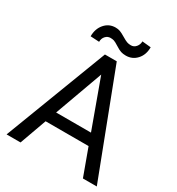

<svg xmlns="http://www.w3.org/2000/svg" viewBox="-207 -1023 1065 1153"><g transform="rotate(30 326.0 -446.0)"><path d="M501.5 -885.7Q501.5 -833 471.4 -800.3Q441.4 -767.6 396.5 -767.6Q376.5 -767.6 361.8 -772.5Q347.2 -777.3 323.5 -792.5Q299.8 -807.6 289.3 -810.8Q278.8 -814 265.1 -814Q245.1 -814 231 -798.6Q216.8 -783.2 216.8 -759.3L156.2 -762.7Q156.2 -814.9 185.8 -849.1Q215.3 -883.3 260.7 -883.3Q277.8 -883.3 291.5 -878.4Q305.2 -873.5 328.6 -859.4Q352.1 -845.2 364.5 -840.8Q377 -836.4 392.1 -836.4Q413.1 -836.4 427 -853Q440.9 -869.6 440.9 -891.6ZM475.1 -185.5H177.2L110.4 0H13.7L285.2 -710.9H367.2L639.2 0H543ZM205.6 -262.7H447.3L326.2 -595.2Z"/></g></svg>

Font: TypoPRO Roboto
Style: Regular
Weight: 400
Designer: Google
Version: Version 2.136; 2016